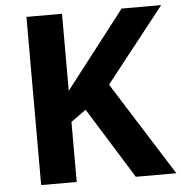

<svg xmlns="http://www.w3.org/2000/svg" viewBox="-52 -763 767 812"><g transform="rotate(-5 332.0 -357.0)"><path d="M90 -714H241V-387L494 -714H662L413 -398L664 0H492L305 -301L241 -255V0H90Z"/></g></svg>

Font: OpenSansMMV
Style: Bold
Weight: 700
Foundry: Ascender Corporation
Version: Version 4.001